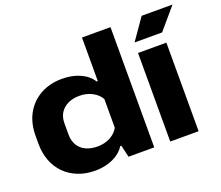

<svg xmlns="http://www.w3.org/2000/svg" viewBox="-121 -907 1262 1094"><g transform="rotate(-20 509.5 -359.5)"><path d="M283 10Q226 10 179.5 -8.5Q133 -27 99.5 -60.5Q66 -94 48 -141Q30 -188 30 -245V-292Q30 -369 61.5 -426Q93 -483 150 -515Q207 -547 283 -547Q344 -547 392 -525Q440 -503 463 -465H470V-729H643V0H487L470 -73H463Q440 -35 392 -12.5Q344 10 283 10ZM342 -115Q385 -115 419 -133Q453 -151 470 -182V-356Q453 -386 419 -404Q385 -422 342 -422Q302 -422 272 -407.5Q242 -393 225.5 -367Q209 -341 209 -303V-234Q209 -198 225.5 -170.5Q242 -143 272 -129Q302 -115 342 -115Z M740 0V-537H912V0ZM742 -600 832 -729H1019L909 -600Z"/></g></svg>

Font: Hubot Sans SemiExpanded
Style: Bold
Weight: 700
Width: 6
Designer: Deni Anggara
Foundry: GitHub, Inc., Subsidiary of Microsoft Corporation
Version: Version 2.000